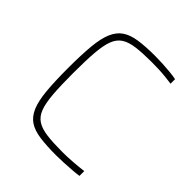

<svg xmlns="http://www.w3.org/2000/svg" viewBox="-193 -826 963 963"><g transform="rotate(45 289.0 -344.0)"><path d="M357 8Q289 8 241.5 1.5Q194 -5 164.5 -24.5Q135 -44 118.5 -82.5Q102 -121 96 -185Q90 -249 90 -344Q90 -438 96 -501.5Q102 -565 118.5 -603.5Q135 -642 164.5 -662Q194 -682 241.5 -689Q289 -696 357 -696Q383 -696 410.5 -694.5Q438 -693 464 -690.5Q490 -688 509 -684V-652Q489 -655 464.5 -657.5Q440 -660 414.5 -661Q389 -662 367 -662Q302 -662 258 -656.5Q214 -651 187.5 -634Q161 -617 148 -582.5Q135 -548 130.5 -490Q126 -432 126 -344Q126 -256 130.5 -198Q135 -140 148 -105.5Q161 -71 187.5 -54Q214 -37 258 -31.5Q302 -26 367 -26Q402 -26 442.5 -29Q483 -32 513 -36V-2Q493 1 466 3Q439 5 410.5 6.5Q382 8 357 8Z"/></g></svg>

Font: Saira Thin
Style: Regular
Weight: 100
Designer: Hector Gatti with collaboration of the Omnibus-Type team
Foundry: Omnibus-Type
Version: Version 1.101